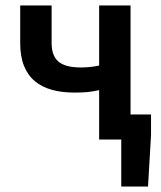

<svg xmlns="http://www.w3.org/2000/svg" viewBox="-20 -511 588 703"><path d="M424 172V0H343V-181Q320 -176 301.5 -174Q283 -172 252 -172Q207 -172 170.5 -182Q134 -192 108 -213.5Q82 -235 68 -269.5Q54 -304 54 -353V-491H169V-353Q169 -307 194 -285.5Q219 -264 276 -264Q311 -264 343 -271V-491H458V-92H533V-17L522 172Z"/></svg>

Font: Processing Sans Pro Semibold
Style: Regular
Weight: 600
Designer: Paul D. Hunt
Foundry: Adobe Systems Incorporated
Version: Version 2.020;PS 2.000;hotconv 1.0.86;makeotf.lib2.5.63406